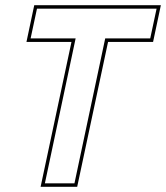

<svg xmlns="http://www.w3.org/2000/svg" viewBox="-20 -720 640 740"><path d="M136.5 0 255.5 -558.5H82L112 -700H600L570 -558.5H396.5L277.5 0ZM153 -13.5H267L385.5 -572H559L583.5 -686.5H122.5L98 -572H271.5Z"/></svg>

Font: Tourney Thin Thin
Style: Italic
Weight: 250
Italic angle: -12°
Version: Version 1.015